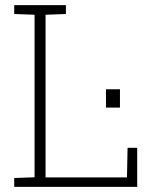

<svg xmlns="http://www.w3.org/2000/svg" viewBox="-20 -731 612 751"><path d="M35.6 0V-34.7L115.2 -37.6V-673.3L35.6 -676.3V-710.9H115.2H158.2H237.8V-676.3L158.2 -673.3V-37.1H476.6L479 -152.8H516.6V0ZM394.5 -310.1V-381.8H449.2V-310.1Z"/></svg>

Font: Roboto Slab ExtraLight
Style: Regular
Weight: 250
Designer: Google
Version: Version 2.000; ttfautohint (v1.8.1.43-b0c9)